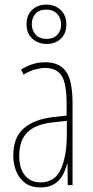

<svg xmlns="http://www.w3.org/2000/svg" viewBox="-20 -902 406 839"><path d="M177 -630Q240 -630 268.5 -589.5Q297 -549 297 -451V-93H276L275 -186H273Q267 -161 254.5 -137.5Q242 -114 218.5 -98.5Q195 -83 157 -83Q115 -83 89 -103Q63 -123 50.5 -154.5Q38 -186 38 -222Q38 -301 83 -340.5Q128 -380 210 -390L271 -397V-448Q271 -538 249 -571.5Q227 -605 177 -605Q159 -605 135 -599Q111 -593 83 -576L72 -598Q123 -630 177 -630ZM209 -367Q135 -359 99.5 -323.5Q64 -288 64 -222Q64 -166 89 -135.5Q114 -105 157 -105Q220 -105 246 -163Q272 -221 272 -313V-374ZM184 -710Q148 -710 122 -732.5Q96 -755 96 -796Q96 -837 121 -859.5Q146 -882 182 -882Q220 -882 245 -858.5Q270 -835 270 -795Q270 -756 246 -733Q222 -710 184 -710ZM184 -732Q213 -732 230 -749.5Q247 -767 247 -795Q247 -824 229.5 -842Q212 -860 182 -860Q151 -860 135 -842Q119 -824 119 -796Q119 -770 135.5 -751Q152 -732 184 -732Z"/></svg>

Font: Noto Sans Kannada UI ExtraCondensed Thin
Style: Regular
Weight: 100
Width: 2
Designer: Jelle Bosma - Monotype Design Team
Foundry: Monotype Imaging Inc.
Version: Version 2.005; ttfautohint (v1.8.4.7-5d5b)